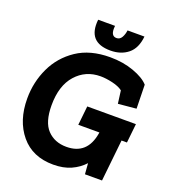

<svg xmlns="http://www.w3.org/2000/svg" viewBox="-150 -945 956 1068"><g transform="rotate(20 328.0 -411.5)"><path d="M421 -833H521Q514 -762 472.5 -728.5Q431 -695 369 -695Q232 -695 247 -833H347Q340 -772 377 -772Q397 -772 407.5 -790.5Q418 -809 421 -833ZM631 -246H599L573 0H472L467 -64Q436 -30 391.5 -10Q347 10 287 10Q164 10 95 -73Q26 -156 26 -287Q26 -384 66 -469Q106 -554 185 -607Q264 -660 382 -660Q459 -660 522.5 -637Q586 -614 614 -582L617 -441L510 -431L500 -507Q478 -524 439 -533Q400 -542 368 -542Q280 -542 223 -478Q166 -414 166 -298Q166 -198 209 -153Q252 -108 322 -108Q445 -108 467 -240L468 -246H343L355 -359H643Z"/></g></svg>

Font: Zilla Slab
Style: Bold Italic
Weight: 700
Italic angle: -6°
Designer: Typotheque.com
Foundry: Typotheque type foundry
Version: Version 1.1; 2017; ttfautohint (v1.6)